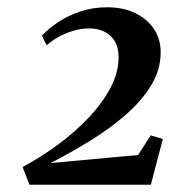

<svg xmlns="http://www.w3.org/2000/svg" viewBox="-20 -928 467 527"><path d="M61 -421 42 -469.5Q91.5 -496 138.8 -530.8Q186 -565.5 223.8 -605.5Q261.5 -645.5 283.5 -687.5Q305.5 -729.5 305.5 -770.5Q305.5 -809 283.2 -829.5Q261 -850 224 -850Q203 -850 181.2 -843.5Q159.5 -837 140.5 -826.5Q121.5 -816 108 -803.5L95 -830Q113.5 -850 140 -867.5Q166.5 -885 200.5 -896.5Q234.5 -908 274 -908Q318 -908 350.8 -892.2Q383.5 -876.5 402 -849.2Q420.5 -822 421 -786Q421.5 -737.5 395.2 -694.2Q369 -651 325 -612.8Q281 -574.5 227.2 -541.5Q173.5 -508.5 119 -480.5L359 -502.5L393.5 -556.5L427 -546.5L394 -421Z"/></svg>

Font: Merriweather 96pt
Style: Bold Italic
Weight: 700
Italic angle: -7.8°
Version: Version 2.101